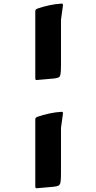

<svg xmlns="http://www.w3.org/2000/svg" viewBox="-20 -841 530 1061"><path d="M185 199Q175 201 175 190V-177Q175 -187 177 -189.5Q179 -192 188 -196Q217 -206 251 -213.5Q285 -221 319 -223Q328 -225 328 -214L317 -134V118Q317 150 314.5 165Q312 180 303.5 184.5Q295 189 276 191ZM185 -399Q175 -397 175 -408V-775Q175 -785 177 -787.5Q179 -790 188 -794Q217 -804 251 -811.5Q285 -819 319 -821Q328 -823 328 -812L317 -732V-479Q317 -447 314.5 -432Q312 -417 303.5 -413Q295 -409 276 -407Z"/></svg>

Font: Hahmlet Black
Style: Regular
Weight: 900
Version: Version 1.002